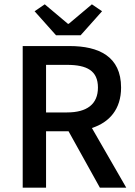

<svg xmlns="http://www.w3.org/2000/svg" viewBox="-20 -868 626 888"><path d="M353 -705 452 -816 405 -848 298 -758H294L187 -848L140 -816L239 -705ZM564 0 405 -276C486 -302 540 -363 540 -463C540 -607 437 -655 302 -655H85V0H193V-261H297L442 0ZM193 -568H290C382 -568 433 -541 433 -463C433 -386 382 -348 290 -348H193Z"/></svg>

Font: Cambridge Sans Medium
Style: Regular
Weight: 500
Version: Version 2.020;PS 002.020;hotconv 1.0.88;makeotf.lib2.5.64775